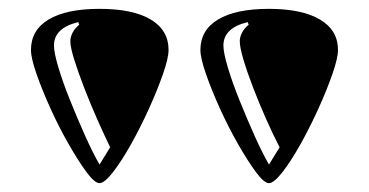

<svg xmlns="http://www.w3.org/2000/svg" viewBox="-20 -707 834 434"><path d="M588 -293Q577 -293 558.5 -318Q540 -343 518 -381.5Q496 -420 477 -462Q458 -504 445.5 -540Q433 -576 433 -594Q433 -639 473 -663Q513 -687 588 -687Q662 -687 703 -663Q744 -639 744 -594Q744 -576 731.5 -540Q719 -504 700 -462Q681 -420 659.5 -381.5Q638 -343 618.5 -318Q599 -293 588 -293ZM205 -293Q194 -293 175.5 -318Q157 -343 135 -381.5Q113 -420 94 -462Q75 -504 62.5 -540Q50 -576 50 -594Q50 -639 90 -663Q130 -687 205 -687Q280 -687 320.5 -663Q361 -639 361 -594Q361 -576 348.5 -540Q336 -504 317 -462Q298 -420 276.5 -381.5Q255 -343 235.5 -318Q216 -293 205 -293ZM205 -335 229 -374Q215 -403 199.5 -438Q184 -473 170.5 -508Q157 -543 148 -571.5Q139 -600 139 -614Q139 -623 144 -633Q149 -643 159 -651L157 -657Q102 -644 102 -604Q102 -588 112 -554.5Q122 -521 138.5 -480Q155 -439 172.5 -400Q190 -361 205 -335ZM588 -335 612 -374Q597 -403 581.5 -438Q566 -473 552.5 -508Q539 -543 530.5 -571.5Q522 -600 522 -614Q522 -623 527 -633Q532 -643 542 -651L540 -657Q485 -644 485 -604Q485 -588 495 -554.5Q505 -521 521.5 -480Q538 -439 555.5 -400Q573 -361 588 -335Z"/></svg>

Font: Diplomata
Style: Regular
Weight: 400
Designer: Eduardo Rodriguez Tunni
Foundry: Eduardo Rodriguez Tunni
Version: Version 1.002; ttfautohint (v1.8.4.7-5d5b);gftools[0.9.23]